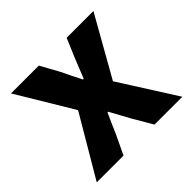

<svg xmlns="http://www.w3.org/2000/svg" viewBox="-128 -633 771 771"><g transform="rotate(-45 257.0 -248.0)"><path d="M14 0 166 -258 23 -496H181L225 -416Q235 -395 245.5 -373.5Q256 -352 267 -331H271Q279 -352 288 -373.5Q297 -395 305 -416L339 -496H491L347 -241L500 0H342L294 -82Q282 -103 270.5 -125Q259 -147 247 -168H243Q234 -147 224 -125.5Q214 -104 205 -82L166 0Z"/></g></svg>

Font: hySource Sans Pro
Style: Bold
Weight: 700
Designer: Paul D. Hunt
Foundry: Adobe Systems Incorporated
Version: Version 2.021;PS 2.000;hotconv 1.0.86;makeotf.lib2.5.63406